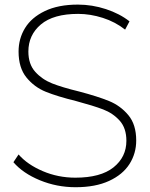

<svg xmlns="http://www.w3.org/2000/svg" viewBox="-20 -802 646 827"><path d="M37.8 -103.3 60 -136.7Q97.8 -93.3 163.9 -65Q230 -36.7 304.4 -36.7Q413.3 -36.7 468.9 -81.1Q524.4 -125.6 524.4 -195.6Q524.4 -250 495.6 -282.2Q466.7 -314.4 424.4 -330.6Q382.2 -346.7 307.8 -366.7Q226.7 -386.7 177.2 -406.7Q127.8 -426.7 93.9 -468.3Q60 -510 60 -580Q60 -635.6 87.8 -681.1Q115.6 -726.7 173.3 -754.4Q231.1 -782.2 315.6 -782.2Q376.7 -782.2 436.1 -762.8Q495.6 -743.3 537.8 -710L518.9 -674.4Q476.7 -707.8 422.8 -725Q368.9 -742.2 316.7 -742.2Q210 -742.2 156.1 -696.7Q102.2 -651.1 102.2 -580Q102.2 -525.6 131.7 -492.8Q161.1 -460 204.4 -442.8Q247.8 -425.6 321.1 -407.8Q401.1 -386.7 450 -366.7Q498.9 -346.7 532.8 -306.1Q566.7 -265.6 566.7 -196.7Q566.7 -141.1 537.8 -95.6Q508.9 -50 450 -22.8Q391.1 4.4 305.6 4.4Q224.4 4.4 151.7 -25.6Q78.9 -55.6 37.8 -103.3Z"/></svg>

Font: Paperlogy 2 ExtraLight
Style: Regular
Weight: 250
Designer: redesigned by Lee Juim, glyphs from Gmarket Sans & Montserrat
Foundry: PT&
Version: Version 1.001